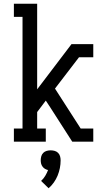

<svg xmlns="http://www.w3.org/2000/svg" viewBox="-20 -755 540 1023"><path d="M54 0V-70H100V-665H54V-735H178V-279L361 -520H477V-450H401L273 -283L410 -70H477V0H365L247 -184L224 -219L178 -158V-70H224V0ZM239 248 199 209Q212 197 221 182Q230 167 236 151Q227 149 219.5 144.5Q212 140 206.5 132.5Q201 125 199 116.5Q197 108 197 99Q197 88 200 77.5Q203 67 210.5 59.5Q218 52 228.5 49Q239 46 250 46Q261 46 271.5 49Q282 52 289.5 59.5Q297 67 300 77.5Q303 88 303 99Q303 120 299 140.5Q295 161 287 180.5Q279 200 267 217Q255 234 239 248Z"/></svg>

Font: Iosevka Gothic
Style: Regular
Weight: 400
Monospace: yes
Designer: Belleve Invis
Foundry: Belleve Invis
Version: Version 15.5.1; ttfautohint (v1.8.4)